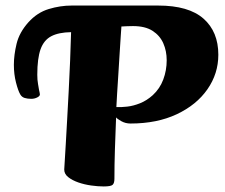

<svg xmlns="http://www.w3.org/2000/svg" viewBox="-20 -659 812 692"><path d="M353.7 13Q333.3 13 308.9 9.6Q284.4 6.2 262.4 -1.4Q240.4 -9.1 226 -20.5Q211.5 -31.9 211.5 -48Q211.5 -51.7 213.2 -75.8Q214.8 -99.9 217 -139Q219.3 -178.2 222 -227.6Q224.8 -277 227.6 -331.3Q230.5 -385.6 232.7 -440.1Q235 -494.6 236.2 -543.1Q191.4 -542.4 164.7 -528.4Q138 -514.4 126.2 -481.5Q114.4 -448.5 114.4 -389.6Q114.4 -370.8 117 -356.7Q119.6 -342.5 120.6 -335.3Q121.6 -330.3 122.7 -325.8Q123.8 -321.3 123.8 -318.8Q123.8 -312.5 113.9 -307.7Q104 -302.8 92.8 -302.8Q79 -302.8 68.7 -306Q58.4 -309.3 53.1 -318.6Q45.4 -331.5 37.7 -361.4Q30 -391.2 30 -425.3Q30 -460.8 39.8 -501.4Q49.6 -542 82.2 -578.5Q114 -613.8 155.5 -626.4Q197 -639 238.2 -639H550Q660.2 -639 713.6 -591.7Q766.9 -544.5 766.9 -461.7Q766.9 -393.6 727.6 -337.2Q688.3 -280.8 617.1 -247.3Q545.9 -213.8 450.3 -213.8Q432.4 -213.8 417.5 -222.1Q402.6 -230.4 398.4 -235.9Q396.1 -177.9 394.2 -121.2Q392.4 -64.5 392.4 -14.6Q392.4 0.7 386.2 6.8Q380.1 13 353.7 13ZM399.4 -273.2Q417.1 -272.2 439 -274.8Q460.9 -277.3 484.9 -286.9Q508.9 -296.5 530.5 -315.9Q556.1 -339.4 568.4 -372.3Q580.8 -405.2 580.8 -441.9Q580.8 -475.3 568.5 -503.1Q556.3 -530.8 529.8 -547.9Q503.2 -565 459.4 -565Q447.8 -565 437.7 -564.5Q427.6 -564 417.6 -563.5Q417.3 -557.1 415.3 -530.4Q413.3 -503.8 411.2 -466.7Q409.1 -429.7 406.5 -390.8Q403.8 -351.9 402 -320.2Q400.1 -288.5 399.4 -273.2Z"/></svg>

Font: Briem Hand Thin
Style: Regular
Weight: 100
Designer: Gunnlaugur SE Briem, Eben Sorkin
Foundry: Sorkin Type Co.
Version: Version 1.003